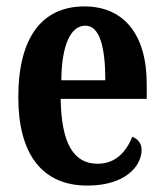

<svg xmlns="http://www.w3.org/2000/svg" viewBox="-20 -568 510 598"><path d="M252 10C372 10 421 -52 421 -101C421 -123 408 -136 392 -142C373 -95 340 -58 284 -58C210 -58 171 -120 169 -260H437V-306C437 -464 363 -548 243 -548C112 -548 37 -453 37 -265C37 -91 109 10 252 10ZM308 -318H171C172 -428 200 -488 246 -488C290 -488 308 -423 308 -318Z"/></svg>

Font: Noto Serif Lao ExtraCondensed
Style: Bold
Weight: 700
Width: 2
Designer: Monotype Design Team
Foundry: Monotype Imaging Inc.
Version: Version 2.003